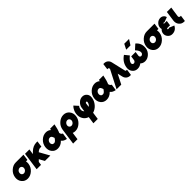

<svg xmlns="http://www.w3.org/2000/svg" viewBox="543 -2765 5018 5018"><g transform="rotate(-45 3052.5 -256.0)"><path d="M340 -512Q238 -512 153 -435Q69 -359 54 -250Q39 -142 101 -65Q163 12 266 12Q368 12 453 -65Q537 -141 552 -250Q554 -264 554.5 -277.5Q555 -291 554 -304Q553 -314 552 -323.5Q551 -333 549 -342H603L627 -512ZM316 -342Q352 -342 374 -315Q396 -288 390 -250Q387 -231 379 -215Q371 -199 356 -185Q326 -158 290 -158Q255 -158 232 -185Q210 -212 216 -250Q219 -269 227 -285.5Q235 -302 250 -315Q280 -342 316 -342Z M672 -500 602 0H763L777 -95L827 -146L908 0H1108L955 -275L969 -287Q1018 -330 1065 -330H1107L1131 -500H1089Q1030 -500 970 -474Q941 -461 914.5 -442.5Q888 -424 864 -401L812 -349L834 -500Z M1453 -512Q1350 -512 1268 -436Q1186 -360 1171 -250Q1164 -195 1175 -148.5Q1186 -102 1216 -64Q1276 12 1379 12Q1432 12 1480 -9Q1506 -20 1530.5 -38Q1555 -56 1577 -80Q1588 -64 1602.5 -52Q1617 -40 1633 -30Q1653 -19 1675 -12Q1697 -5 1722 0L1747 -175Q1737 -180 1728.5 -185Q1720 -190 1714 -197Q1709 -203 1704.5 -210.5Q1700 -218 1698 -226Q1697 -229 1695 -235.5Q1693 -242 1690 -252Q1711 -299 1729 -361Q1747 -423 1761 -500H1599Q1597 -488 1595 -477.5Q1593 -467 1591 -459Q1588 -461 1585.5 -464Q1583 -467 1580 -469Q1556 -489 1524 -500Q1491 -512 1453 -512ZM1429 -342Q1449 -342 1464 -333Q1479 -325 1490 -304Q1495 -294 1501 -279.5Q1507 -265 1513 -247Q1503 -232 1492.5 -218Q1482 -204 1470 -191Q1452 -172 1432 -164Q1425 -161 1418 -159.5Q1411 -158 1403 -158Q1366 -158 1347 -184Q1326 -213 1332 -250Q1338 -289 1365 -316Q1391 -342 1429 -342Z M2075 -342Q2111 -342 2133 -315Q2156 -287 2150 -250Q2144 -211 2115 -185Q2085 -158 2049 -158Q2014 -158 1991 -185Q1969 -212 1975 -250Q1981 -289 2010 -315Q2040 -342 2075 -342ZM2099 -512Q1997 -512 1912 -435Q1828 -359 1813 -250L1750 200H1912L1940 -4Q1978 12 2025 12Q2127 12 2212 -65Q2296 -141 2311 -250Q2326 -358 2264 -435Q2202 -512 2099 -512Z M2786 -500Q2707 -500 2645 -442Q2582 -383 2570 -303L2554 -190Q2532 -210 2522 -240Q2513 -266 2518 -300Q2521 -323 2530 -342Q2535 -354 2542.5 -365Q2550 -376 2559 -386L2456 -499Q2434 -477 2417.5 -453Q2401 -429 2388 -403Q2363 -352 2356 -298Q2341 -194 2389 -111Q2437 -28 2528 0L2500 200H2661L2689 0Q2789 -29 2859 -111Q2894 -152 2916 -199Q2938 -246 2945 -298Q2952 -344 2943 -380.5Q2934 -417 2909 -445Q2860 -500 2786 -500ZM2762 -330Q2774 -330 2780 -321Q2786 -313 2784 -300Q2780 -267 2762 -238Q2746 -212 2716 -190L2732 -303Q2733 -315 2742 -322Q2752 -330 2762 -330Z M3258 -512Q3155 -512 3073 -436Q2991 -360 2976 -250Q2969 -195 2980 -148.5Q2991 -102 3021 -64Q3081 12 3184 12Q3237 12 3285 -9Q3311 -20 3335.5 -38Q3360 -56 3382 -80Q3393 -64 3407.5 -52Q3422 -40 3438 -30Q3458 -19 3480 -12Q3502 -5 3527 0L3552 -175Q3542 -180 3533.5 -185Q3525 -190 3519 -197Q3514 -203 3509.5 -210.5Q3505 -218 3503 -226Q3502 -229 3500 -235.5Q3498 -242 3495 -252Q3516 -299 3534 -361Q3552 -423 3566 -500H3404Q3402 -488 3400 -477.5Q3398 -467 3396 -459Q3393 -461 3390.5 -464Q3388 -467 3385 -469Q3361 -489 3329 -500Q3296 -512 3258 -512ZM3234 -342Q3254 -342 3269 -333Q3284 -325 3295 -304Q3300 -294 3306 -279.5Q3312 -265 3318 -247Q3308 -232 3297.5 -218Q3287 -204 3275 -191Q3257 -172 3237 -164Q3230 -161 3223 -159.5Q3216 -158 3208 -158Q3171 -158 3152 -184Q3131 -213 3137 -250Q3143 -289 3170 -316Q3196 -342 3234 -342Z M3778 -712 3755 -542H3783Q3793 -542 3798 -538Q3805 -534 3807 -524L3813 -500L3556 0H3729L3866 -268L3899 -127Q3912 -71 3956 -35Q4000 0 4058 0H4087L4111 -170H4082Q4062 -170 4058 -189L3966 -586Q3952 -644 3909 -678Q3866 -712 3807 -712Z M4329 -500Q4167 -392 4143 -218Q4136 -170 4146.5 -129.5Q4157 -89 4184 -55Q4238 12 4329 12Q4349 12 4369 8.5Q4389 5 4408 -2Q4425 -9 4441.5 -18.5Q4458 -28 4474 -40Q4485 -29 4498 -20Q4511 -11 4524 -5Q4561 12 4604 12Q4695 12 4768 -55Q4842 -123 4855 -218Q4879 -393 4748 -500L4617 -380Q4704 -291 4694 -218Q4693 -205 4687 -195Q4681 -185 4671 -176Q4652 -158 4628 -158Q4604 -158 4590 -176Q4577 -193 4580 -218L4597 -338H4435L4418 -218Q4417 -205 4411 -195Q4405 -185 4395 -176Q4376 -158 4353 -158Q4329 -158 4315 -176Q4301 -194 4304 -218Q4315 -292 4427 -380ZM4466 -554H4624L4717 -700H4540Z M5183 -512Q5081 -512 4996 -435Q4912 -359 4897 -250Q4882 -142 4944 -65Q5006 12 5109 12Q5211 12 5296 -65Q5380 -141 5395 -250Q5397 -264 5397.5 -277.5Q5398 -291 5397 -304Q5396 -314 5395 -323.5Q5394 -333 5392 -342H5446L5470 -512ZM5159 -342Q5195 -342 5217 -315Q5239 -288 5233 -250Q5230 -231 5222 -215Q5214 -199 5199 -185Q5169 -158 5133 -158Q5098 -158 5075 -185Q5053 -212 5059 -250Q5062 -269 5070 -285.5Q5078 -302 5093 -315Q5123 -342 5159 -342Z M5747 -335H5656Q5649 -335 5645 -339Q5641 -343 5641 -348Q5643 -355 5647 -358Q5652 -362 5662 -362Q5677 -362 5678 -353L5819 -405Q5814 -429 5802.5 -448Q5791 -467 5772 -482Q5735 -512 5683 -512Q5615 -512 5561 -464Q5508 -417 5499 -348Q5494 -311 5504 -282Q5493 -272 5483.5 -261Q5474 -250 5467 -238Q5451 -211 5446 -177Q5436 -102 5485 -45Q5535 12 5607 12Q5742 12 5803 -112L5660 -170Q5651 -158 5631 -158Q5617 -158 5611 -164Q5607 -168 5608 -177Q5610 -183 5612 -187Q5620 -195 5636 -195H5727Z M5915 -500 5876 -222Q5863 -131 5916 -65Q5969 0 6056 0H6081L6105 -170H6080Q6058 -170 6046 -185Q6034 -200 6037 -222L6077 -500Z"/></g></svg>

Font: Unageo
Style: Black-Italic
Weight: 900
Designer: Richard Sepsi
Foundry: Richard Sepsi
Version: Version 2.000